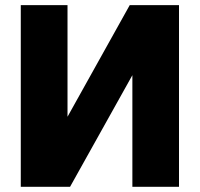

<svg xmlns="http://www.w3.org/2000/svg" viewBox="-20 -720 770 740"><path d="M60.1 0V-700.2H240.2V-270L480 -700.2H669.9V0H490.2V-430.2L250 0Z"/></svg>

Font: Russo One
Style: Regular
Weight: 400
Designer: Jovanny lemonad
Foundry: Jovanny Lemonad
Version: Version 1.000